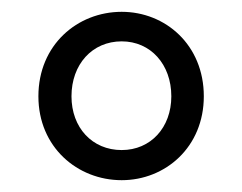

<svg xmlns="http://www.w3.org/2000/svg" viewBox="-20 -785 410 325"><path d="M186 -480C260 -480 325 -536 325 -622C325 -709 260 -765 186 -765C111 -765 45 -709 45 -622C45 -536 111 -480 186 -480ZM186 -531C136 -531 101 -569 101 -622C101 -676 136 -715 186 -715C235 -715 270 -676 270 -622C270 -569 235 -531 186 -531Z"/></svg>

Font: Noto Sans CJK SC
Style: Regular
Weight: 400
Designer: Ryoko NISHIZUKA 西塚涼子 (kana, bopomofo & ideographs); Paul D. Hunt (Latin, Greek & Cyrillic); Sandoll Communications 산돌커뮤니
Foundry: Adobe
Version: Version 2.004;hotconv 1.0.118;makeotfexe 2.5.65603